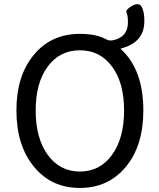

<svg xmlns="http://www.w3.org/2000/svg" viewBox="-20 -914 782 947"><path d="M149 -90Q61 -195 61 -369Q61 -543 149 -646Q234 -747 374 -747Q455 -747 504 -720Q519 -712 535 -715Q611 -730 611 -804Q611 -839 604 -852Q597 -865 631 -885Q665 -904 678.5 -881Q692 -858 692 -810Q692 -705 578 -675Q573 -674 577 -671Q687 -570 687 -369Q687 -195 600.5 -91Q514 13 374 13Q234 13 149 -90ZM215.5 -150Q275 -68 374 -68Q473 -68 532.5 -150Q592 -232 592 -369Q592 -506 532.5 -586Q473 -666 374 -666Q275 -666 215.5 -586Q156 -506 156 -369Q156 -232 215.5 -150Z"/></svg>

Font: Resource Han Rounded KR
Style: Regular
Weight: 400
Designer: Cyano Hao (round all glyphs); Ryoko NISHIZUKA 西塚涼子 (kana, bopomofo & ideographs); Paul D. Hunt (Latin, Greek & Cyrillic)
Foundry: Cyano Hao
Version: 0.990